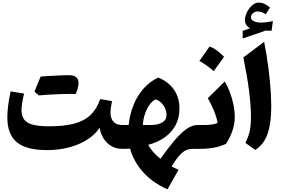

<svg xmlns="http://www.w3.org/2000/svg" viewBox="-20 -1128 2142 1455"><path d="M735 -159.8Q748 -86.3 794.3 -43.1Q840.5 0 907.6 0H908V-180.5H907.6Q863.6 -180.5 840.5 -205Q817.4 -229.5 817.4 -276.2Q817.4 -292.5 820.3 -313.3Q823.2 -334.1 829.1 -361.8L739.3 -377.3Q714 -302.9 666.8 -257.4Q619.6 -211.9 542.8 -191.4Q466 -170.9 350.7 -170.9Q275.7 -170.9 229.9 -182.9Q184.1 -194.8 163.5 -221.8Q142.9 -248.7 142.9 -293.6Q142.9 -314.8 148 -347.5Q153.2 -380.2 162.4 -418.8L60.4 -435.5Q35.6 -318.7 35.6 -238.9Q35.6 -109.5 107.7 -50Q179.7 9.6 336.9 9.6Q424.8 9.6 502.4 -10.8Q579.9 -31.2 640.1 -69.3Q700.2 -107.4 735 -159.8ZM497.4 -416.2Q512.4 -416.2 522.6 -416Q532.9 -415.9 540 -415.9Q547 -415.9 552.9 -415.5Q563.8 -437.8 569.3 -459.3Q574.9 -480.8 574.9 -499.7Q574.9 -529.1 556.5 -543.8Q538.1 -558.4 499.8 -558.4Q456.4 -538.1 412.9 -517.2Q369.5 -496.3 326.6 -475.5Q283.7 -454.8 241 -433.8Q249.7 -426.4 258.1 -419.1Q266.4 -411.8 274.1 -405.1Q309.2 -408 350.8 -410.6Q392.4 -413.2 431.4 -414.7Q470.4 -416.2 497.4 -416.2ZM274.1 -405.1Q311.8 -430.3 349.5 -455.6Q387.2 -480.8 424.7 -506.6Q462.2 -532.4 499.8 -558.4Q485.8 -558.4 460.9 -557.5Q436 -556.6 405.8 -555.1Q375.5 -553.5 344.6 -551.8Q313.8 -550 288.1 -548Q276.2 -519.7 264.6 -491.4Q252.9 -463.1 241 -433.8Q249.7 -426.4 258.1 -419.1Q266.4 -411.8 274.1 -405.1Z M1160.3 -375.5Q1187.8 -364.9 1205.9 -345.2Q1224 -325.5 1233 -302.2Q1242 -279 1242 -257.5Q1242 -219.1 1209.4 -199.8Q1176.8 -180.5 1118.5 -180.5H1062.2Q1064.9 -223.1 1078 -262.9Q1091 -302.6 1112.3 -332.6Q1133.6 -362.6 1160.3 -375.5ZM1179.2 -539.9Q1113.9 -509.9 1066.5 -455.3Q1019 -400.7 990.9 -329.9Q962.7 -259.1 954.9 -180.5H908.2Q897.9 -180.5 892.8 -172.4Q887.7 -164.4 887.7 -142.9V-37.6Q887.7 -16.1 892.8 -8.1Q897.9 0 908.2 0Q923.2 0 937.3 -0.5Q951.3 -1 965.7 -1.3Q993.8 99.3 1066.8 179Q1139.8 258.8 1249.3 306.6L1333 158.7Q1319.7 152.8 1305 145.8Q1290.4 138.7 1280.4 133.3Q1302.7 97.7 1321.5 72.3Q1340.3 47 1358.4 31Q1376.5 15 1396.1 7.5Q1415.7 0 1439.6 0H1476.4V-180.5H1475.9Q1435.5 -180.5 1392.7 -150.1Q1349.8 -119.6 1301.4 -62.5Q1253.1 -5.4 1196 75.5Q1160.6 47.2 1137.9 20.1Q1115.1 -7 1102.9 -30.3Q1174.3 -49.2 1227.5 -86.5Q1280.8 -123.9 1310.4 -179.1Q1340 -234.4 1340 -306.3Q1340 -387.4 1298.7 -448Q1257.3 -508.6 1179.2 -539.9Z M1568.2 -775.9Q1549.5 -748.7 1530.4 -721.4Q1511.2 -694 1490.9 -666.2Q1521.8 -649.1 1548.7 -629.6Q1575.7 -610.2 1599.6 -588.9Q1620.1 -616.7 1639.6 -643.8Q1659 -670.9 1677.9 -697.6Q1653 -723.3 1625.6 -744.1Q1598.1 -764.8 1568.2 -775.9ZM1476.6 0H1492.2Q1552.4 0 1601.2 -9Q1649.9 -17.9 1692.5 -37.9Q1724.4 -86.9 1741.7 -138Q1759 -189.1 1759 -240.2Q1759 -289.6 1748.4 -339Q1737.8 -388.5 1720.6 -432.9Q1703.5 -477.2 1683.4 -510.6L1555 -384.3Q1581.5 -336.9 1601.7 -288Q1621.9 -239.1 1629.1 -196.5Q1609 -187.3 1580.8 -183.9Q1552.6 -180.5 1519 -180.5H1476.6Q1466.3 -180.5 1461.2 -172.4Q1456.1 -164.4 1456.1 -142.9V-37.6Q1456.1 -16.1 1461.2 -8.1Q1466.3 0 1476.6 0Z M1981.8 -810.9 1824.1 -692.7Q1838.4 -622.6 1849.4 -558.8Q1860.4 -495.1 1867.5 -438.3Q1874.7 -381.5 1878.3 -332.3Q1881.8 -283 1881.8 -241.5Q1881.8 -173.2 1871.3 -129.7Q1860.7 -86.3 1839.7 -45.1L1914.4 8.1Q1981.8 -35.3 2008.7 -116.4Q2035.6 -197.4 2035.6 -321.8Q2035.6 -361.3 2033.2 -407.6Q2030.8 -453.9 2026.2 -504.3Q2021.6 -554.7 2015 -606.9Q2008.3 -659 2000 -710.7Q1991.7 -762.4 1981.8 -810.9ZM1882 -996.9Q1882 -1016.3 1897.5 -1028.6Q1912.9 -1041 1933.4 -1041Q1948.1 -1041 1962.2 -1036.1Q1976.4 -1031.1 1994 -1019.9L2025.9 -1070.8Q2001 -1091.3 1982.3 -1099.7Q1963.5 -1108.1 1940.8 -1108.1Q1919.4 -1108.1 1900.5 -1095Q1881.5 -1081.9 1866.9 -1061.5Q1852.4 -1041.2 1844.2 -1018.9Q1835.9 -996.6 1835.9 -977.7Q1835.9 -956.7 1846.1 -940.3Q1856.3 -924 1874.3 -912.9L1819 -893.9V-836.3L1993.2 -896L2038.1 -895L2048 -968.1Q2025.1 -963.2 2001.1 -960Q1977.1 -956.7 1958.2 -956.7Q1927.6 -956.7 1904.8 -966.6Q1882 -976.6 1882 -996.9Z"/></svg>

Font: Pinar FD VF
Style: Regular
Weight: 300
Designer: Amin Abedi
Version: Version 2.000